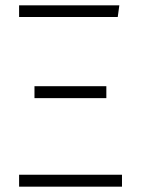

<svg xmlns="http://www.w3.org/2000/svg" viewBox="-20 -704 532 724"><path d="M424 -640H52V-684H430ZM381 -334H110V-379H381ZM440 0H52V-45H440Z"/></svg>

Font: FiraGO ExtraLight
Style: Regular
Weight: 200
Designer: bBox Type
Foundry: bBox Type GmbH
Version: Version 1.001